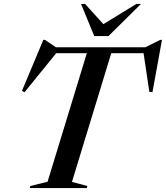

<svg xmlns="http://www.w3.org/2000/svg" viewBox="-20 -955 842 975"><path d="M423.5 -10.5 421 0H131L134 -10.5L221.5 -32L421 -685H265.5L104.5 -486.5L91.5 -493.5L200 -752.5H208.5L264 -715H718L793.5 -752.5H802.5L754.5 -488H738.5L709 -685H545L345.5 -31.5ZM696 -935 531 -772H458.5L391.5 -935H412L505 -832.5L672.5 -935Z"/></svg>

Font: Newsreader 72pt Medium
Style: Italic
Weight: 500
Italic angle: -17°
Designer: Hugues Gentile
Foundry: Production Type
Version: Version 1.003; ttfautohint (v1.8.3)